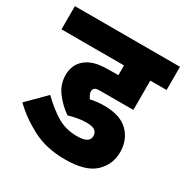

<svg xmlns="http://www.w3.org/2000/svg" viewBox="-146 -745 840 867"><g transform="rotate(30 274.0 -311.0)"><path d="M308 -193Q285 -193 261.5 -188.5Q238 -184 218 -178Q178 -205 148.5 -244.5Q119 -284 119 -332Q119 -385 155 -416Q173 -432 201.5 -441Q230 -450 289 -450H326V-501H0V-622H548V-501H463V-348H293Q278 -348 271.5 -346.5Q265 -345 261 -341Q255 -336 255 -326Q255 -316 259 -308Q263 -300 269 -291Q302 -299 340 -299Q425 -299 466 -257.5Q507 -216 507 -153Q507 -88 460 -44Q413 0 307 0Q209 0 136.5 -38Q64 -76 12 -127L104 -219Q152 -172 197.5 -145Q243 -118 301 -118Q335 -118 350.5 -127.5Q366 -137 366 -156Q366 -173 353.5 -183Q341 -193 308 -193Z"/></g></svg>

Font: Noto Sans Devanagari Condensed ExtraBold
Style: Regular
Weight: 800
Width: 3
Designer: Jelle Bosma - Monotype Design Team
Foundry: Monotype Imaging Inc.
Version: Version 2.004; ttfautohint (v1.8.4.7-5d5b)